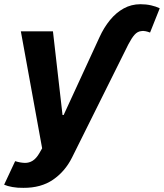

<svg xmlns="http://www.w3.org/2000/svg" viewBox="-54 -696 786 920"><path d="M58.1 204.1Q29.8 204.6 5.4 200.2Q-19 195.8 -34.2 189L18.6 76.2Q43.9 84 64.7 84.5Q85.4 85 102.8 74Q120.1 63 134.8 37.6L147.9 14.6L45.9 -545.9H199.7L245.6 -145H251L422.9 -518.1Q443.8 -564 472.9 -599.6Q502 -635.3 538.6 -655.5Q575.2 -675.8 619.1 -675.8Q646 -675.8 669.9 -670.4Q693.8 -665 711.4 -656.2L665 -540Q653.8 -544.4 642.6 -546.6Q631.3 -548.8 622.1 -546.9Q604.5 -544.9 590.8 -529.5Q577.1 -514.2 561 -483.4L291 59.1Q257.8 125.5 200.2 165Q142.6 204.6 58.1 204.1Z"/></svg>

Font: Inter Tight
Style: Bold Italic
Weight: 700
Italic angle: -9.39999°
Designer: Rasmus Andersson
Foundry: rsms
Version: Version 3.004